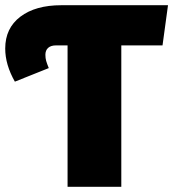

<svg xmlns="http://www.w3.org/2000/svg" viewBox="-20 -716 664 736"><path d="M603 -542H445V0H239V-542H195Q175 -542 164.5 -532.5Q154 -523 154 -506Q154 -493 157 -482.5Q160 -472 167 -455L37 -403Q0 -468 0 -530Q0 -608 58 -652Q116 -696 215 -696H624Z"/></svg>

Font: Fira Sans Black
Style: Regular
Weight: 900
Designer: Carrois Corporate & Edenspiekermann AG
Foundry: Carrois Corporate GbR & Edenspiekermann AG
Version: Version 4.203